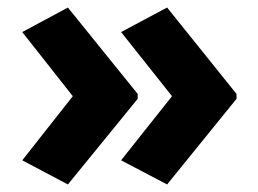

<svg xmlns="http://www.w3.org/2000/svg" viewBox="-20 -532 685 509"><path d="M607 -270V-283L423 -512L301 -447L436 -277L301 -107L423 -43ZM345 -270V-283L160 -512L39 -447L173 -277L39 -107L160 -43Z"/></svg>

Font: Noto Sans Bengali UI ExtraBold
Style: Regular
Weight: 800
Designer: Jelle Bosma - Monotype Design Team
Foundry: Monotype Imaging Inc.
Version: Version 2.003